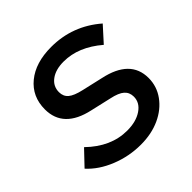

<svg xmlns="http://www.w3.org/2000/svg" viewBox="-160 -635 763 763"><g transform="rotate(-45 221.0 -253.5)"><path d="M211 10Q145 10 84 -14.5Q23 -39 -15 -81L44 -143Q121 -68 212 -68Q262 -68 294 -89.5Q326 -111 326 -145Q326 -169 309.5 -183.5Q293 -198 255 -206L168 -226Q40 -254 40 -359Q40 -431 92.5 -474Q145 -517 233 -517Q353 -517 444 -438L387 -375Q310 -441 227 -441Q182 -441 155 -421Q128 -401 128 -368Q128 -344 144.5 -330Q161 -316 201 -307L288 -287Q420 -259 420 -156Q420 -109 392.5 -71Q365 -33 318 -11.5Q271 10 211 10Z"/></g></svg>

Font: Red Hat Display Medium
Style: Italic
Weight: 500
Italic angle: -12°
Designer: Pentagram, MCKL
Foundry: Pentagram, MCKL
Version: Version 1.023; ttfautohint (v1.8.3)